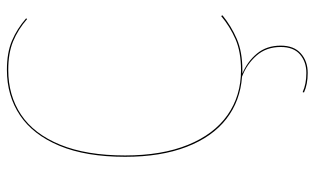

<svg xmlns="http://www.w3.org/2000/svg" viewBox="-202 -528 933 570"><g transform="rotate(-90 265.0 -243.5)"><path d="M414 123Q414 162 391 182.5Q368 203 333 203Q299 203 275 192L276 188Q300 199 333 199Q366 199 388 180Q410 161 410 123Q410 80 384.5 51Q359 22 322 8Q250 3 196.5 -38.5Q143 -80 113.5 -156.5Q84 -233 84 -339Q84 -455 116.5 -533.5Q149 -612 207 -651Q265 -690 342 -690Q393 -690 428.5 -675Q464 -660 495 -633L493 -630Q462 -657 427 -671.5Q392 -686 342 -686Q266 -686 209 -648Q152 -610 120 -532Q88 -454 88 -339Q88 -230 119.5 -152.5Q151 -75 208 -35Q265 5 341 5Q396 5 433.5 -11.5Q471 -28 502 -54L504 -50Q472 -24 434 -7.5Q396 9 341 9H331Q367 24 390.5 52.5Q414 81 414 123Z"/></g></svg>

Font: FiraGO Four
Style: Regular
Weight: 100
Designer: bBox Type
Foundry: bBox Type GmbH
Version: Version 1.001